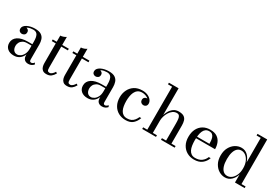

<svg xmlns="http://www.w3.org/2000/svg" viewBox="48 -1718 3870 2696"><g transform="rotate(30 1983.5 -370.0)"><path d="M422.5 10Q399 10 379.8 1Q360.5 -8 349 -27.5Q337.5 -47 337.5 -78.5V-304.5Q337.5 -340.5 331.2 -372Q325 -403.5 305.5 -423.2Q286 -443 246 -443Q225.5 -443 202.5 -438.8Q179.5 -434.5 159.5 -425.2Q139.5 -416 126.8 -401.2Q114 -386.5 114 -366H82Q82 -391.5 98.8 -406.2Q115.5 -421 135.5 -421Q157 -421 174.8 -407.2Q192.5 -393.5 192.5 -368Q192.5 -338 174.2 -324.5Q156 -311 135.5 -311Q112.5 -311 96.8 -325Q81 -339 81 -366Q81 -389.5 96.2 -408.2Q111.5 -427 137.5 -440.2Q163.5 -453.5 196 -460.8Q228.5 -468 262.5 -468Q331.5 -468 366 -444Q400.5 -420 412.2 -382.5Q424 -345 424 -304.5V-63.5Q424 -47.5 429.2 -36.8Q434.5 -26 452 -26Q463 -26 476.5 -34.2Q490 -42.5 497 -54.5L510 -30Q496.5 -13.5 475 -1.8Q453.5 10 422.5 10ZM188.5 10Q123.5 10 84.8 -23.2Q46 -56.5 46 -113.5Q46 -180.5 104 -219.8Q162 -259 268.5 -259H384V-236H268.5Q224.5 -236 196.8 -218.8Q169 -201.5 156 -175.2Q143 -149 143 -121.5Q143 -96.5 151.2 -74.8Q159.5 -53 177 -39.8Q194.5 -26.5 220.5 -26.5Q247.5 -26.5 274.5 -44.5Q301.5 -62.5 319.5 -97.8Q337.5 -133 337.5 -184H352.5Q352.5 -127 332.5 -83.2Q312.5 -39.5 276 -14.8Q239.5 10 188.5 10Z M715.5 7Q674.5 7 653 -11.2Q631.5 -29.5 623.8 -56.8Q616 -84 616 -111.5V-560Q638.5 -560 664.5 -569.5Q690.5 -579 705.5 -590V-94Q705.5 -56.5 714.5 -44Q723.5 -31.5 745.5 -31.5Q767 -31.5 786.8 -50Q806.5 -68.5 819 -91L841.5 -76.5Q820.5 -38.5 792 -15.8Q763.5 7 715.5 7ZM551.5 -433.5V-460H812.5V-433.5Z M1049.5 7Q1008.5 7 987 -11.2Q965.5 -29.5 957.8 -56.8Q950 -84 950 -111.5V-560Q972.5 -560 998.5 -569.5Q1024.5 -579 1039.5 -590V-94Q1039.5 -56.5 1048.5 -44Q1057.5 -31.5 1079.5 -31.5Q1101 -31.5 1120.8 -50Q1140.5 -68.5 1153 -91L1175.5 -76.5Q1154.5 -38.5 1126 -15.8Q1097.5 7 1049.5 7ZM885.5 -433.5V-460H1146.5V-433.5Z M1618.5 10Q1595 10 1575.8 1Q1556.5 -8 1545 -27.5Q1533.5 -47 1533.5 -78.5V-304.5Q1533.5 -340.5 1527.2 -372Q1521 -403.5 1501.5 -423.2Q1482 -443 1442 -443Q1421.5 -443 1398.5 -438.8Q1375.5 -434.5 1355.5 -425.2Q1335.5 -416 1322.8 -401.2Q1310 -386.5 1310 -366H1278Q1278 -391.5 1294.8 -406.2Q1311.5 -421 1331.5 -421Q1353 -421 1370.8 -407.2Q1388.5 -393.5 1388.5 -368Q1388.5 -338 1370.2 -324.5Q1352 -311 1331.5 -311Q1308.5 -311 1292.8 -325Q1277 -339 1277 -366Q1277 -389.5 1292.2 -408.2Q1307.5 -427 1333.5 -440.2Q1359.5 -453.5 1392 -460.8Q1424.5 -468 1458.5 -468Q1527.5 -468 1562 -444Q1596.5 -420 1608.2 -382.5Q1620 -345 1620 -304.5V-63.5Q1620 -47.5 1625.2 -36.8Q1630.5 -26 1648 -26Q1659 -26 1672.5 -34.2Q1686 -42.5 1693 -54.5L1706 -30Q1692.5 -13.5 1671 -1.8Q1649.5 10 1618.5 10ZM1384.5 10Q1319.5 10 1280.8 -23.2Q1242 -56.5 1242 -113.5Q1242 -180.5 1300 -219.8Q1358 -259 1464.5 -259H1580V-236H1464.5Q1420.5 -236 1392.8 -218.8Q1365 -201.5 1352 -175.2Q1339 -149 1339 -121.5Q1339 -96.5 1347.2 -74.8Q1355.5 -53 1373 -39.8Q1390.5 -26.5 1416.5 -26.5Q1443.5 -26.5 1470.5 -44.5Q1497.5 -62.5 1515.5 -97.8Q1533.5 -133 1533.5 -184H1548.5Q1548.5 -127 1528.5 -83.2Q1508.5 -39.5 1472 -14.8Q1435.5 10 1384.5 10Z M2000.5 10Q1935 10 1883.2 -18.8Q1831.5 -47.5 1801.8 -101.2Q1772 -155 1772 -230Q1772 -295 1798.8 -349.5Q1825.5 -404 1877 -437Q1928.5 -470 2004 -470Q2055 -470 2092.2 -452.8Q2129.5 -435.5 2149.5 -408.8Q2169.5 -382 2169.5 -353.5Q2169.5 -326.5 2154 -311.5Q2138.5 -296.5 2115.5 -296.5Q2103 -296.5 2089.8 -302.2Q2076.5 -308 2067.5 -320.2Q2058.5 -332.5 2058.5 -352.5Q2058.5 -379 2075.5 -392.8Q2092.5 -406.5 2115.5 -406.5Q2137 -406.5 2152.8 -393.2Q2168.5 -380 2168.5 -353.5H2142.5Q2142.5 -373.5 2131.2 -389.8Q2120 -406 2101.2 -418Q2082.5 -430 2059.8 -436.2Q2037 -442.5 2014.5 -442.5Q1972 -442.5 1945 -423Q1918 -403.5 1903.2 -371.8Q1888.5 -340 1883 -302.8Q1877.5 -265.5 1877.5 -230Q1877.5 -187 1883.8 -149Q1890 -111 1904.8 -82.2Q1919.5 -53.5 1944.8 -37.2Q1970 -21 2007.5 -21Q2046.5 -21 2073.8 -34.2Q2101 -47.5 2120 -71.2Q2139 -95 2152.5 -125.5H2180.5Q2161 -67 2118.8 -28.5Q2076.5 10 2000.5 10Z M2268 0V-26.5H2335V-723.5H2268V-750H2425V-26.5H2491.5V0ZM2572.5 0V-26.5H2640V-303Q2640 -345 2636 -375.2Q2632 -405.5 2619 -421.5Q2606 -437.5 2578.5 -437.5Q2543 -437.5 2514.5 -416.8Q2486 -396 2466 -363.2Q2446 -330.5 2435.5 -293.8Q2425 -257 2425 -225L2408.5 -223.5Q2408.5 -255.5 2419 -297.5Q2429.5 -339.5 2451.5 -378.8Q2473.5 -418 2508.2 -443.8Q2543 -469.5 2591 -469.5Q2648 -469.5 2677 -450.2Q2706 -431 2716.2 -397Q2726.5 -363 2726.5 -319.5V-26.5H2794V0Z M3109 10Q3046.5 10 2995.5 -18.8Q2944.5 -47.5 2914.5 -101.2Q2884.5 -155 2884.5 -230Q2884.5 -305 2912.2 -358.5Q2940 -412 2989.2 -440.8Q3038.5 -469.5 3102 -469.5Q3174 -469.5 3216.2 -441Q3258.5 -412.5 3277.2 -366Q3296 -319.5 3296 -265H2952V-291H3190Q3190 -314.5 3187.5 -341Q3185 -367.5 3176.8 -390.8Q3168.5 -414 3150.5 -428.8Q3132.5 -443.5 3102 -443.5Q3066.5 -443.5 3044 -426.5Q3021.5 -409.5 3009 -379.8Q2996.5 -350 2991.5 -311.5Q2986.5 -273 2986.5 -230Q2986.5 -187 2992.2 -148.8Q2998 -110.5 3012.2 -81.2Q3026.5 -52 3051.2 -35.2Q3076 -18.5 3114.5 -18.5Q3177 -18.5 3217 -48.2Q3257 -78 3275.5 -125.5H3306Q3286.5 -67 3238.2 -28.5Q3190 10 3109 10Z M3611 9.5Q3559 9.5 3512.5 -19Q3466 -47.5 3436.5 -101Q3407 -154.5 3407 -229.5Q3407 -304.5 3436.5 -358.2Q3466 -412 3512.5 -440.8Q3559 -469.5 3611 -469.5Q3669.5 -469.5 3711 -430.5Q3752.5 -391.5 3772 -328V-723.5H3704.5V-750H3862V-26.5H3929V0H3772V-130.5Q3752.5 -67.5 3711 -29Q3669.5 9.5 3611 9.5ZM3629 -25Q3666 -25 3698.5 -49.5Q3731 -74 3751.5 -119.8Q3772 -165.5 3772 -229.5Q3772 -293 3751.5 -339.2Q3731 -385.5 3698.5 -410Q3666 -434.5 3629 -434.5Q3591.5 -434.5 3564.8 -411.2Q3538 -388 3523.5 -342.2Q3509 -296.5 3509 -229.5Q3509 -162.5 3523.5 -117Q3538 -71.5 3564.8 -48.2Q3591.5 -25 3629 -25Z"/></g></svg>

Font: Bodoni Moda 9pt
Style: Regular
Weight: 400
Designer: Owen Earl
Foundry: indestructible type
Version: Version 2.005